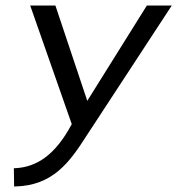

<svg xmlns="http://www.w3.org/2000/svg" viewBox="-20 -471 640 693"><path d="M89 -451 239 -23C179 90 111 132 36 136H30L31 202H35C170 199 231 115 291 21L600 -451H510L295 -107L180 -451Z"/></svg>

Font: Charger Sport
Style: DfBdObl
Weight: 400
Designer: Jasper
Foundry: Cannot Into Space Fonts
Version: Version 1.1